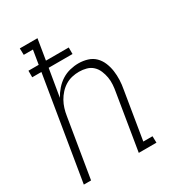

<svg xmlns="http://www.w3.org/2000/svg" viewBox="-178 -838 855 941"><g transform="rotate(-30 250.0 -367.5)"><path d="M18 0 114 -582H62V-619H120L133 -698H81L80 -735H180L161 -619H290V-582H155L129 -427Q141 -449 158.5 -469Q176 -489 197.5 -502.5Q219 -516 243.5 -522Q268 -528 292 -528Q318 -528 342.5 -520.5Q367 -513 384 -496Q401 -479 410.5 -456Q420 -433 423.5 -408Q427 -383 426 -357Q425 -331 420 -305L376 -37H428L429 0H329L380 -311Q384 -332 385.5 -353.5Q387 -375 383.5 -395Q380 -415 372 -434Q364 -453 349.5 -466.5Q335 -480 315 -485.5Q295 -491 273 -491Q254 -491 234 -486.5Q214 -482 196 -471Q178 -460 163.5 -444Q149 -428 139 -410Q129 -392 123 -372.5Q117 -353 114 -333L59 0Z"/></g></svg>

Font: Iosevka Curly Slab Extralight
Style: Italic
Weight: 200
Italic angle: -9°
Monospace: yes
Designer: Belleve Invis
Foundry: Belleve Invis
Version: Version 22.1.2; ttfautohint (v1.8.4)